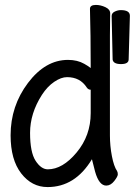

<svg xmlns="http://www.w3.org/2000/svg" viewBox="-20 -735 547 779"><path d="M174 -48Q234 -48 291 -116.5Q348 -185 348 -276V-371Q338 -371 332 -380Q305 -422 252 -422Q228 -422 200 -403Q172 -384 150 -350Q102 -275 102 -196Q102 -117 124.5 -82.5Q147 -48 174 -48ZM502 -494Q502 -475 471 -475Q440 -475 437 -493Q437 -494 433 -670Q433 -682 445.5 -688Q458 -694 470 -694Q507 -694 507 -671ZM23 -186Q23 -305 93.5 -398.5Q164 -492 256 -492Q294 -492 322 -476Q338 -467 348 -459Q348 -599 345 -699Q345 -715 369 -715Q388 -715 407.5 -706Q427 -697 427 -681L426 -592V-185Q426 -143 434 -101.5Q442 -60 455 -41Q458 -36 458 -27.5Q458 -19 443.5 -0.5Q429 18 411 18Q382 18 366 -38Q357 -71 353 -89Q285 24 173 24Q109 24 66 -31.5Q23 -87 23 -186Z"/></svg>

Font: Moon Stars Kai HW
Style: Bold
Weight: 700
Designer: GuiWonder
Version: Version 1.101